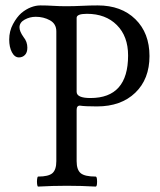

<svg xmlns="http://www.w3.org/2000/svg" viewBox="-20 -686 592 709"><path d="M121 3Q118 3 117 -6Q116 -15 117 -24.5Q118 -34 121 -34Q159 -34 173.5 -46.5Q188 -59 188 -91V-570Q188 -598 164.5 -611Q141 -624 112 -624Q90 -624 71 -613.5Q52 -603 52 -585Q52 -570 67 -549Q81 -532 81 -510Q81 -492 72 -483Q63 -474 50 -474Q34 -474 24 -493Q14 -512 14 -540Q14 -571 28 -597Q42 -623 59 -638Q76 -652 94 -659Q112 -666 129 -666Q153 -666 176.5 -664.5Q200 -663 224 -663Q253 -663 282.5 -664.5Q312 -666 341 -666Q428 -666 480 -615Q532 -564 532 -479Q532 -394 479.5 -343.5Q427 -293 338 -293Q293 -293 275 -296Q263 -296 263 -280V-91Q263 -59 278 -46.5Q293 -34 333 -34Q337 -34 338 -24.5Q339 -15 338 -6Q337 3 333 3Q281 0 227 0Q174 0 121 3ZM314 -324Q453 -324 453 -481Q453 -552 411.5 -593.5Q370 -635 301 -635Q263 -635 263 -620V-347Q263 -324 314 -324Z"/></svg>

Font: Junicode Two Beta Condensed
Style: Regular
Weight: 400
Width: 3
Designer: Peter S. Baker
Foundry: Briery Creek Software
Version: Version 1.053; ttfautohint (v1.8.4)